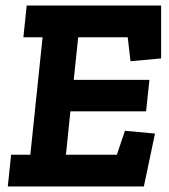

<svg xmlns="http://www.w3.org/2000/svg" viewBox="-20 -670 609 690"><path d="M497 0H8L20 -114H89L133 -536H64L76 -650H559V-460L449 -450L439 -536H261L245 -383H517L505 -270H233L217 -114H400L429 -200L537 -190Z"/></svg>

Font: Zilla Slab
Style: Bold Italic
Weight: 700
Italic angle: -6°
Designer: Typotheque.com
Foundry: Typotheque type foundry
Version: Version 1.1; 2017; ttfautohint (v1.6)